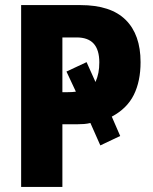

<svg xmlns="http://www.w3.org/2000/svg" viewBox="-20 -734 602 754"><path d="M532 -490Q532 -415 505.5 -361.5Q479 -308 419 -276L452 -200L374 -163L335 -251Q323 -248 310 -247Q297 -246 283 -246H225V0H63V-714H296Q415 -714 473.5 -656Q532 -598 532 -490ZM245 -372Q254 -372 263 -372.5Q272 -373 278 -374L241 -453L320 -490L355 -412Q363 -430 366.5 -448.5Q370 -467 370 -489Q370 -538 348 -562.5Q326 -587 281 -587H225V-372Z"/></svg>

Font: Noto Sans Display Condensed ExtraBold
Style: Regular
Weight: 800
Width: 3
Designer: Monotype Design Team
Foundry: Monotype Imaging Inc.
Version: Version 2.003